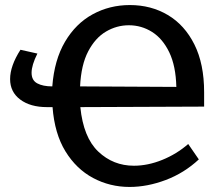

<svg xmlns="http://www.w3.org/2000/svg" viewBox="-20 -730 878 760"><path d="M493 10Q415 10 348.5 -25.5Q282 -61 239 -131Q196 -201 188 -306H166Q100 -306 60 -336Q20 -366 20 -417Q20 -469 61 -533L128 -518Q105 -472 105 -442Q105 -412 127.5 -400Q150 -388 187 -388Q195 -493 237.5 -565Q280 -637 347 -673.5Q414 -710 494 -710Q578 -710 644.5 -670.5Q711 -631 749.5 -554Q788 -477 788 -365V-308L298 -306Q310 -186 369 -130Q428 -74 510 -74Q565 -74 622 -97Q679 -120 725 -160L767 -99Q709 -45 636 -17.5Q563 10 493 10ZM490 -630Q442 -630 399.5 -605Q357 -580 329 -526.5Q301 -473 297 -388L678 -386Q676 -469 650 -523Q624 -577 582 -603.5Q540 -630 490 -630Z"/></svg>

Font: Bitter Medium
Style: Regular
Weight: 500
Designer: Sol Matas, and Bitter project Authors
Foundry: Sol Matas
Version: Version 2.001